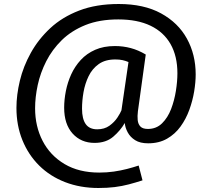

<svg xmlns="http://www.w3.org/2000/svg" viewBox="-20 -721 1054 954"><path d="M570 -701.1Q695.1 -701.1 780.1 -654.6Q865.2 -608.1 908.7 -529.1Q952.3 -450 952.3 -351Q952.3 -312.9 944.8 -266.9Q937.2 -220.8 920.7 -175.3Q904.2 -129.8 877.1 -92.4Q850.1 -54.9 810.1 -31.9Q770.1 -8.9 716.1 -8.9Q676.1 -8.9 651.6 -24.4Q627 -39.9 614.5 -63.4Q601.9 -86.9 599.9 -109.9Q578.8 -72.8 542.8 -41.9Q506.8 -11 449.9 -11Q382.7 -11 340.7 -57.5Q298.8 -104 298.8 -185.9Q298.8 -225.9 307.3 -268.9Q315.8 -311.9 333.8 -351.5Q351.8 -391 381.3 -423.1Q410.8 -455.1 452.9 -473.6Q494.9 -492.2 551 -492.2Q592 -492.2 629.6 -482.1Q667.2 -472.1 704.2 -450.1L665.2 -167.9Q662.2 -144 664.2 -124.1Q666.3 -104.2 677.7 -92.3Q689.2 -80.3 715 -80.3Q756.8 -80.3 785.2 -108.3Q813.6 -136.2 830.1 -179.1Q846.5 -222.1 854 -269.5Q861.5 -316.9 861.5 -356.9Q861.5 -441.8 827.6 -501.7Q793.6 -561.6 728.2 -593.1Q662.8 -624.5 567.9 -624.5Q474 -624.5 404.6 -596.6Q335.2 -568.6 287.2 -521.7Q239.3 -474.7 209.8 -416.8Q180.4 -358.8 167.4 -298.4Q154.4 -237.9 154.4 -183Q154.4 -93.1 191.9 -20.7Q229.3 51.7 300.8 94.1Q372.2 136.5 473.1 136.5Q511 136.5 545.5 131.5Q580 126.5 611 118.5Q642 110.5 669 101.5L688.1 175.1Q654.1 186.1 620.1 195.1Q586 204.1 549.5 208.6Q512.9 213.1 469 213.1Q378.9 213.1 303.8 184.1Q228.7 155.1 174.7 101.6Q120.7 48.1 91.2 -24.9Q61.7 -97.9 61.7 -185Q61.7 -249 78.7 -320Q95.7 -391 133.3 -458.6Q170.8 -526.1 229.9 -581.1Q288.9 -636.1 373.5 -668.6Q458 -701.1 570 -701.1ZM463.1 -78.5Q498.9 -78.5 523.7 -96.3Q548.5 -114.2 563.5 -137Q578.4 -159.9 583.4 -172.8L618.4 -412.7Q604.5 -418.7 589 -422.2Q573.6 -425.6 552.8 -425.6Q503 -425.6 470.7 -402.7Q438.3 -379.7 420.4 -342.7Q402.5 -305.7 395 -263.3Q387.6 -220.9 387.6 -180.9Q387.6 -130.2 406 -104.3Q424.4 -78.5 463.1 -78.5Z"/></svg>

Font: Fira Sans Variable
Style: Italic
Weight: 397
Italic angle: -8°
Designer: Carrois Corporate & Edenspiekermann AG
Foundry: Carrois Corporate GbR & Edenspiekermann AG
Version: Version 4.202